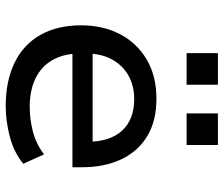

<svg xmlns="http://www.w3.org/2000/svg" viewBox="-74 -682 765 656"><g transform="rotate(90 308.0 -353.5)"><path d="M342 9Q256 9 193.5 -21.5Q131 -52 98.5 -110Q66 -168 66 -249Q66 -323 96 -381Q126 -439 182.5 -472.5Q239 -506 317 -506Q392 -506 444 -475Q496 -444 523.5 -386.5Q551 -329 551 -250V-219H142V-288H483L464 -268Q464 -347 426 -388.5Q388 -430 318 -430Q272 -430 237 -410Q202 -390 182 -353Q162 -316 162 -262V-250Q162 -191 184 -152Q206 -113 247 -93Q288 -73 345 -73Q385 -73 427.5 -83.5Q470 -94 507 -122L539 -51Q500 -19 446.5 -5Q393 9 342 9ZM367 -609V-716H475V-609ZM161 -609V-716H269V-609Z"/></g></svg>

Font: Nunito Sans 7pt Medium
Style: Regular
Weight: 500
Designer: Vernon Adams
Foundry: Vernon Adams
Version: Version 3.101;gftools[0.9.27]